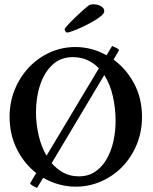

<svg xmlns="http://www.w3.org/2000/svg" viewBox="-20 -874 722 909"><path d="M155.3 15.6Q145.5 11.7 133.3 4.4Q121.1 -2.9 123 -6.8L151.4 -54.7Q93.8 -99.6 59.6 -168.9Q25.4 -238.3 25.4 -320.3Q25.4 -389.6 49.8 -449.7Q74.2 -509.8 117.2 -555.2Q160.2 -600.6 216.8 -626Q273.4 -651.4 336.9 -651.4Q415 -651.4 484.4 -612.3L510.7 -656.2Q547.9 -641.6 543 -634.8L517.6 -591.8Q577.1 -548.8 614.7 -479Q652.3 -409.2 652.3 -320.3Q652.3 -229.5 610.4 -154.3Q568.4 -78.1 495.6 -34.2Q422.9 9.8 338.9 9.8Q296.9 9.8 257.3 -1.5Q217.8 -12.7 184.6 -32.2ZM150.4 -341.8Q150.4 -289.1 162.6 -234.9Q174.8 -180.7 200.2 -136.7L448.2 -550.8Q424.8 -575.2 394 -589.4Q363.3 -603.5 324.2 -603.5Q267.6 -603.5 229 -567.9Q190.4 -532.2 170.4 -473.1Q150.4 -414.1 150.4 -341.8ZM353.5 -39.1Q398.4 -39.1 431.2 -61.5Q463.9 -84 485.4 -121.6Q506.8 -159.2 517.1 -206.1Q527.3 -252.9 527.3 -301.8Q527.3 -359.4 514.6 -417Q502 -474.6 473.6 -518.6L224.6 -101.6Q249 -73.2 280.8 -56.2Q312.5 -39.1 353.5 -39.1ZM297.9 -719.7Q293.9 -719.7 290 -725.1Q286.1 -730.5 286.1 -736.3Q286.1 -739.3 298.8 -753.4Q311.5 -767.6 330.6 -786.1Q349.6 -804.7 369.1 -822.3Q388.7 -839.8 403.3 -850.6Q409.2 -853.5 420.9 -853.5Q442.4 -853.5 458 -844.7Q473.6 -835.9 473.6 -821.3Q473.6 -810.5 457.5 -797.4Q441.4 -784.2 417 -770.5Q392.6 -756.8 367.2 -745.1Q341.8 -733.4 322.8 -726.6Q303.7 -719.7 297.9 -719.7Z"/></svg>

Font: Crimson Text SemiBold
Style: Regular
Weight: 600
Designer: Sebastian Kosch
Foundry: Sebastian Kosch
Version: Version 1.100; ttfautohint (v1.8.4)